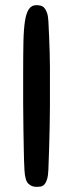

<svg xmlns="http://www.w3.org/2000/svg" viewBox="-20 -722 284 746"><path d="M75 -62Q73 -98 72.5 -137Q72 -176 71 -221Q70 -266 70 -318.5Q70 -371 70 -436Q70 -507 71 -557.5Q72 -608 77 -640Q82 -672 92.5 -687Q103 -702 121 -702Q130 -702 138 -700Q146 -698 152 -691.5Q158 -685 162.5 -672.5Q167 -660 168 -640Q170 -604 171 -576Q172 -548 173 -520.5Q174 -493 174 -463.5Q174 -434 174 -397Q174 -352 174 -311Q174 -270 173 -230Q172 -190 171 -149Q170 -108 168 -63Q167 -39 163 -26Q159 -13 153 -6Q147 1 139 2.5Q131 4 121 4Q103 4 90 -8.5Q77 -21 75 -62Z"/></svg>

Font: Sniglet
Style: Regular
Weight: 400
Designer: Haley Fiege
Foundry: Haley Fiege, Pablo Impallari, Brenda Gallo
Version: Version 2.000; ttfautohint (v0.95) -l 8 -r 50 -G 200 -x 14 -